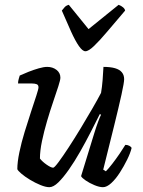

<svg xmlns="http://www.w3.org/2000/svg" viewBox="-20 -778 595 798"><path d="M185 0Q170 0 148 -9Q126 -18 104.5 -31Q83 -44 68.5 -56.5Q54 -69 52 -75Q52 -104 60.5 -145Q69 -186 82.5 -230Q96 -274 109 -313.5Q122 -353 131 -380.5Q140 -408 140 -415Q140 -425 132.5 -428Q125 -431 113 -431H55Q55 -441 58 -450.5Q61 -460 62 -464Q77 -471 98.5 -479.5Q120 -488 141 -494Q162 -500 176 -500Q199 -500 215 -487.5Q231 -475 231 -455Q231 -446 222.5 -419.5Q214 -393 201 -355Q188 -317 175.5 -274.5Q163 -232 154.5 -191.5Q146 -151 146 -119Q156 -106 174 -93.5Q192 -81 201 -81Q206 -81 223.5 -104.5Q241 -128 265.5 -165.5Q290 -203 316 -246Q342 -289 364.5 -328Q387 -367 400 -392Q404 -415 406.5 -445.5Q409 -476 410 -500Q439 -500 458 -494.5Q477 -489 486.5 -477.5Q496 -466 496 -449Q496 -435 485 -385Q474 -335 454.5 -256Q435 -177 409 -73L420 -66Q431 -77 446.5 -97Q462 -117 477 -139Q492 -161 501 -176Q510 -176 517.5 -172Q525 -168 527 -163Q522 -142 508.5 -114.5Q495 -87 478 -60.5Q461 -34 442.5 -17Q424 0 408 0Q393 0 372.5 -8.5Q352 -17 336 -28Q320 -39 317 -46L372 -225Q380 -251 388 -272.5Q396 -294 400 -301L395 -304Q378 -270 357 -229Q336 -188 313 -147.5Q290 -107 266.5 -73.5Q243 -40 222.5 -20Q202 0 185 0ZM335 -565Q323 -565 308 -586.5Q293 -608 275.5 -646.5Q258 -685 237 -734Q243 -742 249 -748.5Q255 -755 266 -758L348 -657L473 -758Q484 -754 491.5 -747.5Q499 -741 500 -734Q459 -686 426.5 -647.5Q394 -609 371 -587Q348 -565 335 -565Z"/></svg>

Font: Texturina Medium
Style: Italic
Weight: 500
Italic angle: -11°
Designer: Guillermo Torres Carreño
Foundry: Omnibus-Type
Version: Version 1.002